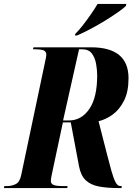

<svg xmlns="http://www.w3.org/2000/svg" viewBox="-59 -954 688 974"><path d="M-39 0 -37 -10H-24Q1 -10 21.5 -20.5Q42 -31 49 -68L169 -637Q176 -669 176 -675Q176 -694 161 -699Q146 -704 121 -704H108L111 -714H403Q593 -714 593 -557Q593 -489 570.5 -444Q548 -399 513.5 -373.5Q479 -348 441 -339L485 -167Q496 -124 506 -88Q516 -52 526.5 -31Q537 -10 552 -10H559L557 0H542Q484 0 442.5 -8Q401 -16 376 -39.5Q351 -63 342 -110L300 -333H260L207 -84Q203 -65 201 -54.5Q199 -44 199 -36Q199 -20 215 -15Q231 -10 256 -10H284L282 0ZM291 -343Q354 -343 394 -401Q434 -459 434 -571Q434 -599 428.5 -630Q423 -661 407 -682.5Q391 -704 358 -704H342L261 -343ZM323 -782Q342 -801 362.5 -827.5Q383 -854 402.5 -882Q422 -910 436 -934H582L580 -924Q568 -912 539.5 -892Q511 -872 474.5 -849.5Q438 -827 400 -807Q362 -787 332 -774H321Z"/></svg>

Font: Noto Serif Display ExtraCondensed ExtraBold
Style: Italic
Weight: 800
Width: 2
Italic angle: -12°
Designer: Monotype Design Team
Foundry: Monotype Imaging Inc.
Version: Version 2.009